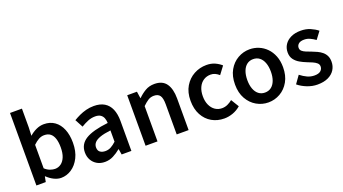

<svg xmlns="http://www.w3.org/2000/svg" viewBox="-61 -1383 3541 1983"><g transform="rotate(-20 1709.5 -391.5)"><path d="M352 14Q315 14 275.5 -5Q236 -24 201 -58H197L186 0H83V-797H214V-591L210 -500Q245 -531 286 -550Q327 -569 370 -569Q439 -569 488 -534Q537 -499 563 -435.5Q589 -372 589 -287Q589 -192 555 -124.5Q521 -57 467 -21.5Q413 14 352 14ZM324 -95Q361 -95 390.5 -116.5Q420 -138 437 -180Q454 -222 454 -284Q454 -340 441.5 -379.5Q429 -419 403 -440Q377 -461 334 -461Q304 -461 275 -445.5Q246 -430 214 -399V-141Q242 -115 271.5 -105Q301 -95 324 -95Z M834 14Q785 14 748.5 -7Q712 -28 691 -64.5Q670 -101 670 -149Q670 -239 748 -287.5Q826 -336 996 -355Q995 -385 985.5 -409.5Q976 -434 954.5 -448.5Q933 -463 896 -463Q854 -463 815 -447Q776 -431 739 -408L692 -496Q723 -515 758.5 -531.5Q794 -548 834.5 -558.5Q875 -569 919 -569Q989 -569 1035 -541Q1081 -513 1104 -459.5Q1127 -406 1127 -329V0H1020L1010 -61H1006Q969 -30 926 -8Q883 14 834 14ZM876 -90Q909 -90 937.5 -105.5Q966 -121 996 -149V-273Q921 -264 877 -248Q833 -232 814.5 -209.5Q796 -187 796 -159Q796 -122 818.5 -106Q841 -90 876 -90Z M1283 0V-555H1390L1401 -480H1403Q1440 -517 1484 -543Q1528 -569 1585 -569Q1674 -569 1715 -511Q1756 -453 1756 -348V0H1625V-331Q1625 -400 1604.5 -428Q1584 -456 1539 -456Q1503 -456 1475.5 -438.5Q1448 -421 1414 -388V0Z M2146 14Q2070 14 2009.5 -20.5Q1949 -55 1913.5 -120.5Q1878 -186 1878 -277Q1878 -370 1917 -435Q1956 -500 2019.5 -534.5Q2083 -569 2157 -569Q2209 -569 2249 -551Q2289 -533 2319 -506L2256 -422Q2234 -441 2212 -451Q2190 -461 2164 -461Q2120 -461 2085.5 -438.5Q2051 -416 2032 -374.5Q2013 -333 2013 -277Q2013 -222 2032 -180.5Q2051 -139 2084 -116.5Q2117 -94 2159 -94Q2192 -94 2221 -107.5Q2250 -121 2274 -141L2327 -54Q2288 -20 2240.5 -3Q2193 14 2146 14Z M2631 14Q2562 14 2501.5 -20.5Q2441 -55 2404 -120.5Q2367 -186 2367 -277Q2367 -370 2404 -435Q2441 -500 2501.5 -534.5Q2562 -569 2631 -569Q2683 -569 2730.5 -549.5Q2778 -530 2815 -492.5Q2852 -455 2873.5 -401Q2895 -347 2895 -277Q2895 -186 2858 -120.5Q2821 -55 2760.5 -20.5Q2700 14 2631 14ZM2631 -94Q2672 -94 2701 -116.5Q2730 -139 2745.5 -180.5Q2761 -222 2761 -277Q2761 -333 2745.5 -374.5Q2730 -416 2701 -438.5Q2672 -461 2631 -461Q2591 -461 2562 -438.5Q2533 -416 2517.5 -374.5Q2502 -333 2502 -277Q2502 -222 2517.5 -180.5Q2533 -139 2562 -116.5Q2591 -94 2631 -94Z M3170 14Q3113 14 3057 -8Q3001 -30 2960 -64L3020 -148Q3057 -119 3094 -102Q3131 -85 3173 -85Q3218 -85 3240 -104Q3262 -123 3262 -152Q3262 -175 3244.5 -190.5Q3227 -206 3199.5 -218Q3172 -230 3143 -241Q3107 -255 3072 -275Q3037 -295 3014 -326Q2991 -357 2991 -403Q2991 -451 3015.5 -488.5Q3040 -526 3085.5 -547.5Q3131 -569 3193 -569Q3251 -569 3297.5 -549Q3344 -529 3377 -502L3317 -422Q3288 -443 3258 -456.5Q3228 -470 3196 -470Q3154 -470 3134 -452.5Q3114 -435 3114 -409Q3114 -387 3129.5 -373Q3145 -359 3171 -348.5Q3197 -338 3227 -327Q3256 -316 3284 -303Q3312 -290 3335 -271Q3358 -252 3371.5 -225Q3385 -198 3385 -159Q3385 -111 3360.5 -71.5Q3336 -32 3288 -9Q3240 14 3170 14Z"/></g></svg>

Font: Noto Sans TC SemiBold
Style: Regular
Weight: 600
Designer: Ryoko NISHIZUKA  (kana, bopomofo & ideographs); Paul D. Hunt (Latin, Greek & Cyrillic); Sandoll Communications , Soo-you
Foundry: Adobe
Version: Version 2.004-H2;hotconv 1.0.118;makeotfexe 2.5.65603